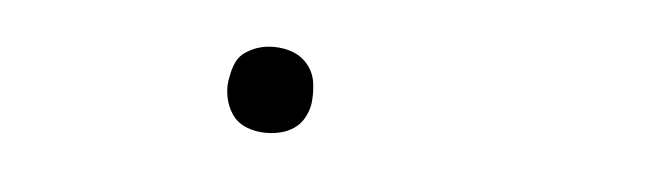

<svg xmlns="http://www.w3.org/2000/svg" viewBox="-24 -106 548 158"><g transform="rotate(5 250.0 -27.5)"><path d="M198 8Q189 8 181.5 5Q174 2 169.5 -4.5Q165 -11 163.5 -19.5Q162 -28 164 -36Q165 -42 167.5 -47.5Q170 -53 175.5 -56.5Q181 -60 186.5 -61.5Q192 -63 198 -63Q207 -63 214.5 -60Q222 -57 227 -50.5Q232 -44 233 -35.5Q234 -27 233 -19Q232 -13 229 -7.5Q226 -2 221 1.5Q216 5 210 6.5Q204 8 198 8Z"/></g></svg>

Font: Iosevka SS18 Thin
Style: Italic
Weight: 100
Italic angle: -9°
Monospace: yes
Designer: Belleve Invis
Foundry: Belleve Invis
Version: Version 25.1.1; ttfautohint (v1.8.4)